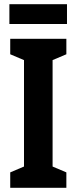

<svg xmlns="http://www.w3.org/2000/svg" viewBox="-20 -900 366 920"><path d="M298 0H29V-74L95 -102V-612L29 -640V-714H298V-640L232 -612V-102L298 -74ZM301 -880V-785H25V-880Z"/></svg>

Font: Noto Sans ExtraCondensed
Style: Bold
Weight: 700
Width: 2
Designer: Monotype Design Team
Foundry: Monotype Imaging Inc.
Version: Version 2.013; ttfautohint (v1.8.4.7-5d5b)